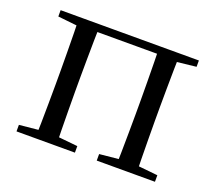

<svg xmlns="http://www.w3.org/2000/svg" viewBox="-93 -642 864 768"><g transform="rotate(20 338.5 -258.0)"><path d="M123.1 0Q124.3 -24.4 124.8 -65.4Q125.3 -106.3 125.8 -150.3Q126.3 -194.3 126.3 -228.5V-288.3Q126.3 -321.7 125.8 -365.7Q125.3 -409.8 124.8 -450.8Q124.3 -491.8 123.1 -516H212.3Q211.3 -491.7 210.8 -450.7Q210.3 -409.7 209.8 -365.7Q209.3 -321.7 209.3 -288.3V-228.5Q209.3 -194.3 209.8 -150.3Q210.3 -106.3 210.8 -65.4Q211.3 -24.4 212.3 0ZM464.8 0Q465.8 -24.4 466.3 -65.4Q466.8 -106.3 467.3 -150.3Q467.8 -194.3 467.8 -228.5V-288.3Q467.8 -321.7 467.3 -365.7Q466.8 -409.7 466.3 -450.7Q465.8 -491.7 464.8 -516H552.2Q551.2 -491.7 550.7 -450.7Q550.2 -409.7 549.7 -365.7Q549.2 -321.7 549.2 -288.3V-228.5Q549.2 -194.3 549.7 -150.3Q550.2 -106.3 550.7 -65.4Q551.2 -24.4 552.2 0ZM43.5 0V-27.8L152.7 -38.6H184.7L292.1 -27.8V0ZM385 0V-27.8L493.4 -38.6H526.4L632.8 -27.8V0ZM43.5 -489.1V-516H167V-477.4H152.7ZM508.7 -477.4V-516H632V-489.1L526.4 -477.4ZM167 -484.1V-516H508.7V-484.1Z"/></g></svg>

Font: Noto Serif KR
Style: Regular
Weight: 200
Designer: Ryoko NISHIZUKA 西塚涼子 (kana & ideographs); Frank Grießhammer (Latin, Greek & Cyrillic); Wenlong ZHANG 张文龙 (bopomofo); San
Foundry: Adobe
Version: Version 2.001;hotconv 1.1.0;makeotfexe 2.6.0